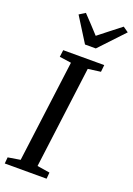

<svg xmlns="http://www.w3.org/2000/svg" viewBox="-183 -1061 784 1128"><g transform="rotate(20 209.0 -497.0)"><path d="M2.5 0 6 -39.5 83 -52 165.5 -689 92 -699.5 97.5 -743H354L349.5 -699.5L270.5 -689L188.5 -52L267.5 -39.5L264 0ZM206.5 -818 110.5 -971 148 -994.5Q173.5 -968 198.5 -941.2Q223.5 -914.5 248 -887.5Q282 -914.5 316.2 -941.2Q350.5 -968 384.5 -994.5L418 -971L274 -818Z"/></g></svg>

Font: Merriweather 20pt
Style: Italic
Weight: 400
Italic angle: -7.8°
Version: Version 2.101